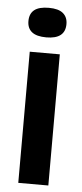

<svg xmlns="http://www.w3.org/2000/svg" viewBox="-52 -740 330 770"><g transform="rotate(5 113.0 -355.0)"><path d="M52 0V-528H173V0ZM113 -591Q74 -591 55 -606Q36 -621 36 -650Q36 -680 55 -695Q74 -710 113 -710Q152 -710 170.5 -694.5Q189 -679 189 -651Q189 -621 170 -606Q151 -591 113 -591Z"/></g></svg>

Font: Bricolage Grotesque Condensed SemiBold
Style: Regular
Weight: 600
Width: 3
Designer: Mathieu Triay
Foundry: Atelier Triay
Version: Version 1.000;gftools[0.9.30]